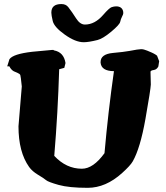

<svg xmlns="http://www.w3.org/2000/svg" viewBox="-20 -901 806 933"><path d="M392.6 -781.7Q440.9 -781.7 481.4 -828.6Q510.7 -862.3 522.5 -866.2Q534.2 -870.1 543.9 -870.1Q573.7 -870.1 578.6 -844.7Q579.1 -842.3 579.1 -836.9Q579.1 -831.5 573 -820.1Q566.9 -808.6 564 -794.7Q561 -780.8 520.3 -746.8Q479.5 -712.9 453.6 -706.5Q410.6 -695.8 386.7 -695.8Q346.7 -695.8 294.9 -732.7Q243.2 -769.5 236.3 -798.8Q229.5 -828.1 229.5 -838.9Q229.5 -839.4 229.5 -839.8Q229.5 -881.3 277.8 -881.3Q278.3 -881.3 278.8 -881.3Q299.8 -881.3 311.5 -866.7Q330.1 -842.8 349.4 -812.3Q368.7 -781.7 392.6 -781.7ZM69.8 -287.1 85.9 -481Q80.6 -532.2 78.6 -536.6Q75.7 -542.5 64 -547.4Q52.2 -552.2 46.9 -554.7Q34.2 -561.5 25.4 -578.6H15.1L25.9 -613.3Q43.5 -638.7 136.2 -649.4L231 -658.2H239.7L242.2 -656.2Q290 -647.5 298.3 -594.7L292.5 -571.3L267.6 -564.5Q261.2 -352.5 243.7 -143.6Q301.8 -81.1 377.9 -81.1Q433.1 -81.1 487.8 -156.7Q505.4 -356.9 533.7 -555.2Q472.7 -555.7 468.8 -596.2V-599.6Q468.8 -637.7 527.8 -643.6Q581.1 -648.4 607.9 -653.3Q653.3 -662.1 665.8 -662.1Q678.2 -662.1 695.1 -655Q711.9 -647.9 717.5 -645.5Q723.1 -643.1 727.5 -640.6Q736.8 -635.7 743.2 -630.4L753.4 -603.5L749.5 -578.1Q741.7 -563 728 -561Q711.4 -558.6 711.4 -552.2V-551.8L712.9 -490.2Q711.9 -465.8 686.8 -323.2Q661.6 -180.7 625 -116.7Q613.3 -96.2 573.7 -60.5Q494.1 11.7 406.2 11.7Q315.4 11.7 264.9 -2.4Q214.4 -16.6 203.9 -25.6Q193.4 -34.7 165 -51.5Q136.7 -68.4 121.6 -89.4Q69.8 -162.1 69.8 -287.1Z"/></svg>

Font: Drukaatie burti
Style: Heavy
Weight: 800
Version: Version 0.14